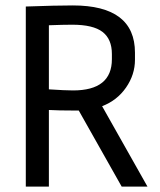

<svg xmlns="http://www.w3.org/2000/svg" viewBox="-20 -687 588 707"><path d="M248 -667Q477 -667 477 -493V-467Q477 -412 444 -364.5Q411 -317 356 -296L523 0H428L270 -280H251Q196 -280 160 -282V0H75V-663Q187 -667 248 -667ZM246 -596Q214 -596 160 -594V-358Q220 -354 249 -354Q392 -354 392 -469V-488Q392 -543 357.5 -569.5Q323 -596 246 -596Z"/></svg>

Font: RopaSansRegular
Style: Regular
Weight: 400
Designer: Botio Nikoltchev
Foundry: Botjo Nikoltchev
Version: Version 1.002